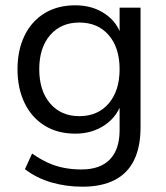

<svg xmlns="http://www.w3.org/2000/svg" viewBox="-20 -515 626 724"><path d="M291 189Q228 189 172.5 172.5Q117 156 74 123L101 64Q131 85 160.5 98.5Q190 112 221.5 118Q253 124 287 124Q358 124 394.5 86Q431 48 431 -24V-137H441Q426 -79 377.5 -45Q329 -11 264 -11Q197 -11 148 -41.5Q99 -72 72.5 -127Q46 -182 46 -254Q46 -326 72.5 -380.5Q99 -435 148 -465Q197 -495 264 -495Q330 -495 378 -461.5Q426 -428 440 -371H431V-486H510V-35Q510 39 485.5 89Q461 139 412 164Q363 189 291 189ZM279 -77Q349 -77 390 -125Q431 -173 431 -254Q431 -335 390 -382.5Q349 -430 279 -430Q210 -430 169 -382.5Q128 -335 128 -254Q128 -173 169 -125Q210 -77 279 -77Z"/></svg>

Font: Nunito Sans 12pt ExtraLight 12pt
Style: Regular
Weight: 400
Version: Version 3.101;gftools[0.9.27]